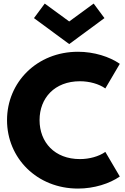

<svg xmlns="http://www.w3.org/2000/svg" viewBox="-20 -1058 712 1092"><path d="M20 -374.5C20 -158.6 190.5 14.5 423.6 14.5C515 14.5 603.2 -13.6 661.4 -54.1L579.1 -194.1C542.3 -168.2 488.6 -153.2 434.5 -153.2C290.9 -153.2 205 -248.6 205 -375C205 -500.5 290.9 -595.9 434.5 -595.9C488.6 -595.9 542.3 -580.9 579.1 -555L661.4 -695C603.2 -735.5 515 -763.6 423.6 -763.6C190.5 -763.6 20 -590.5 20 -374.5ZM373.6 -807.3 574.1 -955 512.7 -1037.7 373.6 -935.9 234.5 -1037.7 173.2 -955Z"/></svg>

Font: Spartan MB ExtBd
Style: Regular
Weight: 800
Designer: Matt Bailey, Mirko Velimirovic
Foundry: Matt Bailey
Version: Version 1.005